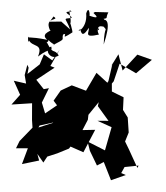

<svg xmlns="http://www.w3.org/2000/svg" viewBox="-113 -1020 979 1135"><g transform="rotate(-5 377.0 -452.5)"><path d="M482 -936C533 -881 448 -928 449 -925C464 -894 463 -997 439 -937C439 -840 358 -825 396 -848C401 -804 417 -812 447 -851C449 -823 407 -793 503 -806C479 -870 545 -829 468 -827C526 -788 470 -873 535 -850C557 -815 541 -866 526 -745C579 -867 572 -918 493 -879C518 -863 559 -901 533 -895C571 -900 547 -896 570 -932L491 -941ZM245 -936C286 -904 187 -943 217 -857C243 -855 151 -845 196 -802C86 -834 85 -818 85 -833C78 -778 94 -808 86 -813C103 -762 173 -787 133 -708C212 -759 221 -726 216 -760C168 -749 204 -674 256 -704C229 -751 224 -706 193 -786C173 -790 228 -775 191 -843C197 -769 259 -772 226 -767C313 -803 278 -790 292 -825C330 -837 259 -785 347 -832C354 -831 332 -934 338 -884C356 -901 326 -988 354 -956C285 -961 354 -936 351 -918C293 -917 318 -923 336 -851L288 -902L220 -907ZM661 -1 620 -116 602 -163 628 -214 630 -303 606 -350 616 -424 550 -464 554 -511 566 -523 610 -624 702 -559 802 -630 719 -668 624 -582 608 -680 552 -605 568 -628 535 -527 528 -518 469 -582 398 -482 317 -521 249 -496 202 -440 220 -411 132 -362 188 -310 99 -290 107 -301 191 -312 147 -362 132 -435 181 -516 150 -513 111 -572 225 -634 201 -646 264 -737 215 -678 169 -718 139 -661 62 -611 72 -647 66 -665 45 -606 49 -555 -22 -578 8 -492 -48 -439 74 -436 65 -337 64 -292 -19 -220 -44 -179 26 -173 -17 -83 86 -95 79 -135 110 -81 136 -114 197 -128 268 -150 278 -161 351 -121 432 -247 357 -252 394 -310 400 -339 467 -408 460 -385 515 -293 450 -299 530 -254 479 -121 381 -182 390 -126 424 -36 466 -53 499 58 589 35 563 21 586 -13 669 -14Z"/></g></svg>

Font: Hussar Lance
Style: Regular
Weight: 700
Foundry: Cannot Into Space Fonts, PlusOne Fonts
Version: Version 2.27